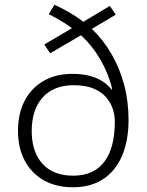

<svg xmlns="http://www.w3.org/2000/svg" viewBox="-20 -781 620 811"><path d="M210 -761Q245 -745 275.5 -727Q306 -709 332 -689L444 -756L469 -719L368 -659Q417 -612 451.5 -552Q486 -492 504.5 -422.5Q523 -353 523 -274Q523 -188 496 -124Q469 -60 416.5 -25Q364 10 288 10Q217 10 165 -19.5Q113 -49 84.5 -102.5Q56 -156 56 -228Q56 -303 85 -357Q114 -411 165.5 -440Q217 -469 285 -469Q326 -469 357 -461Q388 -453 411.5 -438.5Q435 -424 451 -403L454 -404Q439 -469 404.5 -528.5Q370 -588 322 -632L192 -556L167 -593L284 -662Q263 -678 237.5 -693Q212 -708 186 -721ZM291 -421Q236 -421 196.5 -398.5Q157 -376 135.5 -332.5Q114 -289 114 -227Q114 -169 134.5 -126.5Q155 -84 194 -61.5Q233 -39 289 -39Q376 -39 420.5 -97.5Q465 -156 465 -268Q465 -295 456 -322Q447 -349 427 -371.5Q407 -394 374 -407.5Q341 -421 291 -421Z"/></svg>

Font: Noto Sans Hebrew Light
Style: Regular
Weight: 300
Designer: Monotype Design Team
Foundry: Monotype Imaging Inc.
Version: Version 2.003